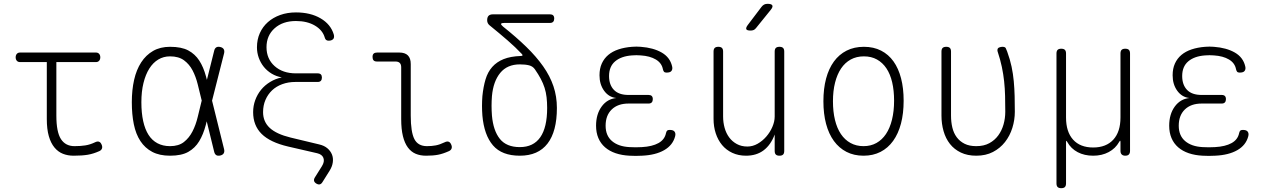

<svg xmlns="http://www.w3.org/2000/svg" viewBox="-20 -805 6640 1005"><path d="M482 -530Q493 -530 499 -523Q505 -516 505 -505Q505 -494 499 -487Q493 -480 482 -480H275V-200Q275 -114 299 -77Q323 -40 370 -40Q402 -40 427 -44Q452 -48 477 -60Q489 -66 497.5 -63.5Q506 -61 511 -50Q517 -38 514 -28.5Q511 -19 500 -14Q469 0 439.5 5Q410 10 365 10Q335 10 309.5 0Q284 -10 265 -33Q246 -56 235.5 -92.5Q225 -129 225 -182V-480H85Q74 -480 68 -487Q62 -494 62 -505Q62 -516 68 -523Q74 -530 85 -530Z M1153 -24Q1156 -11 1151 -2.5Q1146 6 1133 9Q1120 12 1112 7Q1104 2 1101 -11L1062 -170Q1060 -160 1057 -150Q1044 -101 1022.5 -65.5Q1001 -30 965.5 -10Q930 10 870 10Q815 10 777 -10Q739 -30 715 -66.5Q691 -103 680.5 -154.5Q670 -206 670 -270Q670 -334 682 -387Q694 -440 719 -478.5Q744 -517 781.5 -538.5Q819 -560 870 -560Q930 -560 965.5 -541Q1001 -522 1023 -488Q1045 -454 1058 -406Q1061 -397 1063 -387L1101 -539Q1104 -552 1112 -557Q1120 -562 1133 -559Q1146 -556 1151 -547.5Q1156 -539 1153 -526L1090 -278ZM1036 -278 1035 -282Q1025 -323 1015 -363.5Q1005 -404 988 -436.5Q971 -469 943 -489.5Q915 -510 870 -510Q836 -510 808.5 -493.5Q781 -477 761.5 -446Q742 -415 731 -370.5Q720 -326 720 -270Q720 -214 729.5 -171Q739 -128 757.5 -99Q776 -70 804.5 -55Q833 -40 870 -40Q915 -40 942.5 -61.5Q970 -83 987.5 -117Q1005 -151 1015 -193Q1025 -235 1035 -275Z M1680 -608Q1669 -647 1628.5 -671Q1588 -695 1529 -695Q1460 -695 1417.5 -657Q1375 -619 1375 -558Q1375 -497 1417.5 -459Q1460 -421 1529 -421H1643Q1654 -421 1659.5 -415.5Q1665 -410 1665 -399Q1665 -388 1659.5 -382Q1654 -376 1643 -376H1526Q1489 -376 1457.5 -364.5Q1426 -353 1404 -332Q1382 -311 1369.5 -282Q1357 -253 1357 -218Q1357 -168 1392 -135.5Q1427 -103 1501 -85L1651 -49Q1677 -43 1693.5 -29Q1710 -15 1717.5 3.5Q1725 22 1722 44.5Q1719 67 1705 89L1668 148Q1662 158 1654 160Q1646 162 1636 156Q1626 150 1624 142Q1622 134 1628 124L1665 65Q1680 41 1673 22Q1666 3 1640 -3L1488 -38Q1394 -60 1349.5 -104Q1305 -148 1305 -218Q1305 -251 1316 -281Q1327 -311 1346.5 -335Q1366 -359 1394 -376Q1422 -393 1455 -400Q1426 -405 1402 -419.5Q1378 -434 1361 -455Q1344 -476 1334.5 -502.5Q1325 -529 1325 -557Q1325 -598 1340 -631.5Q1355 -665 1382 -689Q1409 -713 1446.5 -726.5Q1484 -740 1529 -740Q1605 -740 1658 -709Q1711 -678 1727 -625Q1729 -618 1728.5 -611.5Q1728 -605 1724.5 -601Q1721 -597 1715 -594.5Q1709 -592 1700 -592Q1692 -592 1687 -596Q1682 -600 1680 -608Z M2130 -200Q2130 -114 2149 -77Q2168 -40 2215 -40Q2240 -40 2261 -44Q2282 -48 2307 -60Q2319 -66 2327.5 -63.5Q2336 -61 2341 -50Q2347 -38 2344 -28.5Q2341 -19 2330 -14Q2299 0 2273 5Q2247 10 2210 10Q2180 10 2156 0Q2132 -10 2115 -33Q2098 -56 2089 -92.5Q2080 -129 2080 -182V-453Q2080 -468 2072.5 -475.5Q2065 -483 2050 -483H1953Q1941 -483 1935.5 -489Q1930 -495 1930 -507Q1930 -519 1936 -524.5Q1942 -530 1954 -530H2070Q2100 -530 2115 -515Q2130 -500 2130 -470Z M2613 -666Q2682 -611 2734.5 -560Q2787 -509 2823 -458Q2859 -407 2877 -353.5Q2895 -300 2895 -240Q2895 -117 2846 -53.5Q2797 10 2701 10Q2607 10 2560.5 -44Q2514 -98 2505 -200Q2503 -226 2503 -251Q2503 -276 2505 -302Q2510 -351 2521.5 -389.5Q2533 -428 2556.5 -454.5Q2580 -481 2616 -495.5Q2652 -510 2706 -512Q2714 -512 2715 -515Q2716 -518 2711 -523Q2679 -557 2637 -593.5Q2595 -630 2542 -673Q2536 -678 2533 -684.5Q2530 -691 2530 -699Q2530 -715 2537.5 -722.5Q2545 -730 2561 -730H2859Q2870 -730 2875.5 -724.5Q2881 -719 2881 -708Q2881 -697 2875.5 -691Q2870 -685 2859 -685H2620Q2605 -685 2603 -680.5Q2601 -676 2613 -666ZM2780 -442Q2769 -458 2749.5 -463Q2730 -468 2701 -468Q2635 -468 2598.5 -423.5Q2562 -379 2555 -302Q2553 -276 2553 -251Q2553 -226 2555 -200Q2562 -121 2596.5 -78Q2631 -35 2701 -35Q2772 -35 2808 -86.5Q2844 -138 2844 -240Q2844 -270 2841 -296Q2838 -322 2830.5 -345.5Q2823 -369 2810.5 -392.5Q2798 -416 2780 -442Z M3498 -458Q3500 -450 3499 -444Q3498 -438 3494.5 -433.5Q3491 -429 3484.5 -427Q3478 -425 3469 -425Q3465 -425 3461.5 -426Q3458 -427 3456 -429Q3454 -431 3452.5 -434.5Q3451 -438 3450 -442Q3444 -475 3413 -493.5Q3382 -512 3334 -515Q3323 -516 3311 -516Q3299 -516 3288 -515Q3232 -511 3200 -484Q3168 -457 3168 -407Q3168 -361 3193.5 -334.5Q3219 -308 3270 -308H3375Q3386 -308 3391.5 -302.5Q3397 -297 3397 -286Q3397 -275 3391.5 -269Q3386 -263 3375 -263H3270Q3214 -263 3182 -232Q3150 -201 3150 -147Q3150 -95 3183.5 -66.5Q3217 -38 3275 -35Q3291 -34 3307.5 -34Q3324 -34 3340 -35Q3394 -38 3426.5 -56Q3459 -74 3466 -108Q3467 -113 3468.5 -116Q3470 -119 3472 -121Q3474 -123 3477.5 -124Q3481 -125 3485 -125Q3494 -125 3500.5 -123Q3507 -121 3510.5 -116.5Q3514 -112 3515 -106Q3516 -100 3514 -92Q3502 -45 3456.5 -19Q3411 7 3340 10Q3324 11 3307.5 11Q3291 11 3275 10Q3235 8 3202.5 -3Q3170 -14 3147 -34Q3124 -54 3112 -82.5Q3100 -111 3100 -147Q3100 -207 3129 -247Q3158 -287 3206 -292Q3167 -296 3142.5 -329.5Q3118 -363 3118 -411Q3118 -446 3130 -472.5Q3142 -499 3164 -517.5Q3186 -536 3217.5 -546.5Q3249 -557 3288 -560Q3299 -561 3311 -561Q3323 -561 3334 -560Q3400 -555 3443.5 -530Q3487 -505 3498 -458Z M4035 -195V-535Q4035 -548 4041 -554Q4047 -560 4060 -560Q4073 -560 4079 -554Q4085 -548 4085 -535V-15Q4085 -2 4079 4Q4073 10 4060 10Q4047 10 4041 4Q4035 -2 4035 -15V-101Q4015 -47 3977.5 -18.5Q3940 10 3885 10Q3845 10 3813 -5Q3781 -20 3759.5 -46Q3738 -72 3726.5 -107Q3715 -142 3715 -183V-535Q3715 -548 3721 -554Q3727 -560 3740 -560Q3753 -560 3759 -554Q3765 -548 3765 -535V-195Q3765 -164 3773 -135.5Q3781 -107 3797 -85.5Q3813 -64 3837 -51Q3861 -38 3892 -38Q3920 -38 3945.5 -52.5Q3971 -67 3991 -90Q4011 -113 4023 -141Q4035 -169 4035 -195ZM3938 -659Q3932 -651 3925 -648Q3918 -645 3909 -645Q3890 -645 3886.5 -652Q3883 -659 3894 -674L3966 -769Q3972 -777 3979.5 -781Q3987 -785 3998 -785Q4018 -785 4022.5 -777Q4027 -769 4014 -753Z M4500 10Q4450 10 4411 -10Q4372 -30 4345 -67Q4318 -104 4304 -156.5Q4290 -209 4290 -275Q4290 -341 4304 -393.5Q4318 -446 4345 -483Q4372 -520 4411.5 -540Q4451 -560 4502 -560Q4553 -560 4592 -540Q4631 -520 4657 -483.5Q4683 -447 4696.5 -395Q4710 -343 4710 -278Q4710 -211 4696 -158Q4682 -105 4655 -67.5Q4628 -30 4589 -10Q4550 10 4500 10ZM4500 -40Q4538 -40 4567.5 -56.5Q4597 -73 4617.5 -103.5Q4638 -134 4649 -178.5Q4660 -223 4660 -278Q4660 -331 4650 -374Q4640 -417 4620 -447Q4600 -477 4570.5 -493.5Q4541 -510 4502 -510Q4463 -510 4433 -493.5Q4403 -477 4382.5 -446.5Q4362 -416 4351 -372.5Q4340 -329 4340 -275Q4340 -221 4350.5 -177.5Q4361 -134 4381.5 -103.5Q4402 -73 4432 -56.5Q4462 -40 4500 -40Z M4908 -535Q4908 -548 4914 -554Q4920 -560 4933 -560Q4946 -560 4952 -554Q4958 -548 4958 -535V-200Q4958 -166 4965 -137Q4972 -108 4988 -86.5Q5004 -65 5029 -52.5Q5054 -40 5090 -40Q5130 -40 5158.5 -55.5Q5187 -71 5205.5 -96.5Q5224 -122 5233 -154Q5242 -186 5242 -220Q5242 -264 5241 -303Q5240 -342 5236 -379.5Q5232 -417 5224 -455Q5216 -493 5202 -535Q5201 -537 5201 -539V-543Q5201 -553 5210 -556.5Q5219 -560 5227 -560Q5241 -560 5244.5 -553Q5248 -546 5252 -535Q5267 -494 5275 -456Q5283 -418 5286.5 -379.5Q5290 -341 5291 -302Q5292 -263 5292 -220Q5292 -177 5279 -135.5Q5266 -94 5240.5 -61.5Q5215 -29 5177.5 -9.5Q5140 10 5090 10Q5044 10 5009.5 -6.5Q4975 -23 4952.5 -51.5Q4930 -80 4919 -118.5Q4908 -157 4908 -200Z M5535 180Q5522 180 5516 174Q5510 168 5510 155V-525Q5510 -538 5516 -544Q5522 -550 5535 -550Q5548 -550 5554 -544Q5560 -538 5560 -525V-190Q5560 -115 5597 -74Q5634 -33 5702 -33Q5770 -33 5807.5 -74Q5845 -115 5845 -190V-525Q5845 -538 5851 -544Q5857 -550 5870 -550Q5883 -550 5889 -544Q5895 -538 5895 -525V-15Q5895 -3 5889 3.5Q5883 10 5870 10Q5858 10 5851.5 3.5Q5845 -3 5845 -15V-60Q5845 -68 5843.5 -68.5Q5842 -69 5838 -62Q5819 -28 5783.5 -9Q5748 10 5702 10Q5656 10 5621 -8.5Q5586 -27 5567 -61Q5563 -68 5561.5 -68Q5560 -68 5560 -60V155Q5560 168 5554 174Q5548 180 5535 180Z M6498 -458Q6500 -450 6499 -444Q6498 -438 6494.5 -433.5Q6491 -429 6484.5 -427Q6478 -425 6469 -425Q6465 -425 6461.5 -426Q6458 -427 6456 -429Q6454 -431 6452.5 -434.5Q6451 -438 6450 -442Q6444 -475 6413 -493.5Q6382 -512 6334 -515Q6323 -516 6311 -516Q6299 -516 6288 -515Q6232 -511 6200 -484Q6168 -457 6168 -407Q6168 -361 6193.5 -334.5Q6219 -308 6270 -308H6375Q6386 -308 6391.5 -302.5Q6397 -297 6397 -286Q6397 -275 6391.5 -269Q6386 -263 6375 -263H6270Q6214 -263 6182 -232Q6150 -201 6150 -147Q6150 -95 6183.5 -66.5Q6217 -38 6275 -35Q6291 -34 6307.5 -34Q6324 -34 6340 -35Q6394 -38 6426.5 -56Q6459 -74 6466 -108Q6467 -113 6468.5 -116Q6470 -119 6472 -121Q6474 -123 6477.5 -124Q6481 -125 6485 -125Q6494 -125 6500.5 -123Q6507 -121 6510.5 -116.5Q6514 -112 6515 -106Q6516 -100 6514 -92Q6502 -45 6456.5 -19Q6411 7 6340 10Q6324 11 6307.5 11Q6291 11 6275 10Q6235 8 6202.5 -3Q6170 -14 6147 -34Q6124 -54 6112 -82.5Q6100 -111 6100 -147Q6100 -207 6129 -247Q6158 -287 6206 -292Q6167 -296 6142.5 -329.5Q6118 -363 6118 -411Q6118 -446 6130 -472.5Q6142 -499 6164 -517.5Q6186 -536 6217.5 -546.5Q6249 -557 6288 -560Q6299 -561 6311 -561Q6323 -561 6334 -560Q6400 -555 6443.5 -530Q6487 -505 6498 -458Z"/></svg>

Font: Maple Mono NL Thin
Style: Regular
Weight: 250
Monospace: yes
Designer: subframe7536
Version: Version 7.000